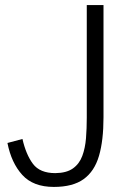

<svg xmlns="http://www.w3.org/2000/svg" viewBox="-20 -735 500 768"><path d="M195.3 12.7Q112.8 12.7 69.1 -35.4Q25.4 -83.5 9.8 -163.1L69.8 -179.2Q84 -116.7 111.8 -79.6Q139.6 -42.5 201.2 -42.5Q246.1 -43 271.7 -61.3Q297.4 -79.6 309.1 -111.1Q320.8 -142.6 324 -182.1Q327.1 -221.7 327.1 -264.2V-714.8H394V-265.6Q394 -173.3 376 -111.6Q357.9 -49.8 314.7 -18.6Q271.5 12.7 195.3 12.7Z"/></svg>

Font: Pontano Sans Light
Style: Regular
Weight: 300
Designer: Vernon Adams
Foundry: Vernon Adams
Version: Version 2.001